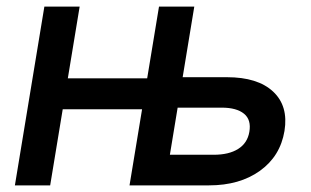

<svg xmlns="http://www.w3.org/2000/svg" viewBox="-20 -559 939 579"><path d="M455.6 0 470.7 -92.3H624.5Q670.4 -92.3 698.2 -109.9Q726.1 -127.4 731.9 -161.1Q738.3 -197.8 715.8 -216.1Q693.4 -234.4 648.4 -234.4H485.8L501 -326.2H664.1Q757.3 -326.2 803.7 -282.7Q850.1 -239.3 837.9 -164.1Q825.2 -87.9 763.9 -43.9Q702.6 0 610.4 0ZM24.9 0 113.8 -539.1H220.2L131.3 0ZM141.6 -229.5 156.7 -322.8H450.2L435.5 -229.5ZM370.6 0 459.5 -539.1H565.9L477.1 0Z"/></svg>

Font: Inter 18pt Medium
Style: Italic
Weight: 500
Italic angle: -9.3988°
Designer: Rasmus Andersson
Foundry: rsms
Version: Version 4.001;git-66647c0bb